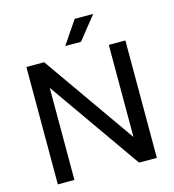

<svg xmlns="http://www.w3.org/2000/svg" viewBox="-134 -1058 1061 1169"><g transform="rotate(-15 397.0 -473.5)"><path d="M85 0V-740H197L628 -126H604.5V-740H709V0H597L166 -614H189.5V0ZM346.5 -802 445 -947H561.5L446 -802Z"/></g></svg>

Font: Encode Sans SC SemiExpanded Medium
Style: Regular
Weight: 500
Width: 6
Designer: Multiple Designers
Foundry: Impallari Type
Version: Version 3.002